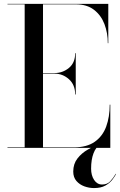

<svg xmlns="http://www.w3.org/2000/svg" viewBox="-20 -770 624 1000"><path d="M584.5 136.5Q577 150.5 563.8 167.5Q550.5 184.5 527.8 197Q505 209.5 469.5 209.5Q444 209.5 419.2 200.5Q394.5 191.5 378 172.5Q361.5 153.5 361.5 123.5Q361.5 83.5 383.5 55.2Q405.5 27 437.8 8.8Q470 -9.5 500.5 -19.5L502.5 -17Q479.5 -4.5 467 28.5Q454.5 61.5 454.5 108.5Q454.5 143.5 470.2 167.2Q486 191 511.5 191Q538 191 553.5 174.8Q569 158.5 583 135ZM371.5 -278Q371.5 -328.5 339 -357.5Q306.5 -386.5 264 -386.5H204V-2.5H364Q432.5 -2.5 473.8 -31.8Q515 -61 533.2 -111.2Q551.5 -161.5 551.5 -225H554.5V0H19V-2.5H108.5V-747.5H19V-750H544V-545H541.5Q541.5 -598.5 524 -644.5Q506.5 -690.5 469.5 -719Q432.5 -747.5 374 -747.5H204V-389.5H264Q306.5 -389.5 339 -416.2Q371.5 -443 371.5 -493H374.5V-278Z"/></svg>

Font: Bodoni* 72pt
Style: Regular
Weight: 400
Version: Version 2.3